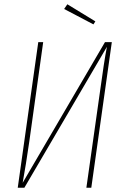

<svg xmlns="http://www.w3.org/2000/svg" viewBox="-20 -878 584 898"><path d="M407 0H384L449 -459Q466 -586 480 -659L94 0H63L159 -681H182L117 -216Q101 -105 86 -23L471 -681H503ZM295 -858 426 -778 417 -764 280 -836Z"/></svg>

Font: Fira Sans Extra Condensed Thin
Style: Italic
Weight: 250
Width: 3
Italic angle: -8°
Designer: Carrois Corporate & Edenspiekermann AG
Foundry: Carrois Corporate GbR & Edenspiekermann AG
Version: Version 4.203